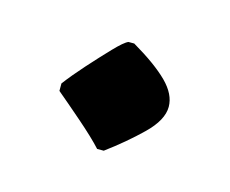

<svg xmlns="http://www.w3.org/2000/svg" viewBox="-38 -447 268 224"><g transform="rotate(15 96.0 -335.0)"><path d="M32 -333Q41 -345 54 -359.5Q67 -374 78.5 -386Q90 -398 95 -400H102Q131 -383 145.5 -368.5Q160 -354 160 -339Q160 -323 141.5 -305Q123 -287 100 -270H92Q82 -281 63 -297.5Q44 -314 32 -324Z"/></g></svg>

Font: Noto Sans Historical
Style: Regular
Weight: 400
Designer: Monotype Design Team
Foundry: Monotype Imaging Inc.
Version: Version 2.013; ttfautohint (v1.8.4.7-5d5b)